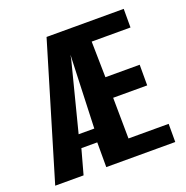

<svg xmlns="http://www.w3.org/2000/svg" viewBox="-110 -693 770 795"><g transform="rotate(-20 275.0 -295.5)"><path d="M1 0 178 -591H518V-509H347L350 -351H501V-260H351L353 -80H530V0H226V-109H156L126 0ZM165 -167H234L245 -467L246 -488L242 -468Z"/></g></svg>

Font: Alumni Sans
Style: Bold
Weight: 700
Designer: Robert E. Leuschke
Foundry: Robert E. Leuschke
Version: Version 1.018